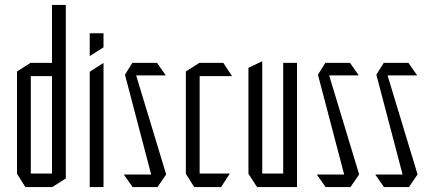

<svg xmlns="http://www.w3.org/2000/svg" viewBox="-20 -759 1747 779"><path d="M246 -451 191 -504V-739H247V-451ZM105 -450V-504H204L247 -451V-450ZM83 0 49 -54V-55H191V0ZM49 -55V-469L104 -504H105V-55ZM191 0V-450H247V-35L192 0Z M344 0V-468L399 -503H400V0ZM344 -532V-624H400V-567L345 -532Z M523 -453 517 -504H617L652 -454V-453ZM596 -41 487 -456 517 -504 654 -52V-51ZM518 0 483 -50V-51H654L619 0Z M768 0 734 -54V-55H912V-54L877 0ZM734 -55V-469L789 -504H790V-55ZM790 -450V-504H886L921 -451V-450Z M1129 0V-504H1185V0H1130ZM1023 0 988 -54V-55H1129V0ZM988 -55V-484L1043 -510H1044V-55Z M1306 -453 1300 -504H1400L1435 -454V-453ZM1379 -41 1270 -456 1300 -504 1437 -52V-51ZM1301 0 1266 -50V-51H1437L1402 0Z M1543 -453 1537 -504H1637L1672 -454V-453ZM1616 -41 1507 -456 1537 -504 1674 -52V-51ZM1538 0 1503 -50V-51H1674L1639 0Z"/></svg>

Font: Foldit Light
Style: Regular
Weight: 300
Version: Version 1.003